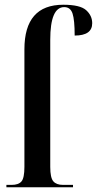

<svg xmlns="http://www.w3.org/2000/svg" viewBox="-20 -790 409 810"><path d="M7 0H288V-10H246Q218 -10 205 -25Q192 -40 192 -86V-622Q192 -760 251 -760Q277 -760 286 -733Q295 -706 295 -640Q369 -640 369 -692Q369 -724 343.5 -747Q318 -770 247 -770Q83 -770 83 -582V-86Q83 -39 70.5 -24.5Q58 -10 29 -10H7Z"/></svg>

Font: Noto Serif Display Condensed Semi
Style: Regular
Weight: 600
Width: 3
Designer: Monotype Design Team
Foundry: Monotype Imaging Inc.
Version: Version 1.900